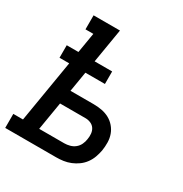

<svg xmlns="http://www.w3.org/2000/svg" viewBox="-179 -865 950 996"><g transform="rotate(30 295.5 -367.5)"><path d="M-9 0V-84H49L111 -456H53V-531H123L143 -651H96V-735H254L220 -531H325V-456H208L188 -336H327Q352 -336 376 -331.5Q400 -327 420.5 -316Q441 -305 456.5 -287Q472 -269 480 -247Q488 -225 488.5 -200Q489 -175 485 -150Q481 -129 473.5 -108Q466 -87 452.5 -68.5Q439 -50 420.5 -36.5Q402 -23 381 -14.5Q360 -6 338.5 -3Q317 0 296 0ZM146 -84H296Q312 -84 329 -88.5Q346 -93 359.5 -104Q373 -115 380.5 -131Q388 -147 390 -163Q393 -179 391.5 -196Q390 -213 381.5 -226Q373 -239 358 -245.5Q343 -252 327 -252H174Z"/></g></svg>

Font: Iosevka Curly Slab MdExObl
Style: Regular
Weight: 500
Width: 7
Italic angle: -9°
Monospace: yes
Designer: Belleve Invis
Foundry: Belleve Invis
Version: Version 11.1.0; ttfautohint (v1.8.3)